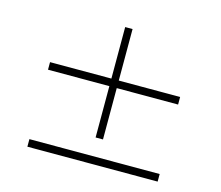

<svg xmlns="http://www.w3.org/2000/svg" viewBox="-108 -940 1215 1055"><g transform="rotate(15 500.0 -412.0)"><path d="M870 -463H521V-171H479V-463H130V-506H479V-799H521V-506H870ZM871 -68V-25H130V-68Z"/></g></svg>

Font: Noto Sans SC ExtraLight
Style: Regular
Weight: 250
Designer: Ryoko NISHIZUKA 西塚涼子 (kana, bopomofo & ideographs); Paul D. Hunt (Latin, Greek & Cyrillic); Sandoll Communications 산돌커뮤니
Foundry: Adobe
Version: Version 2.004-H2;hotconv 1.0.118;makeotfexe 2.5.65603